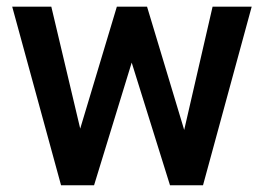

<svg xmlns="http://www.w3.org/2000/svg" viewBox="-20 -548 783 568"><path d="M524.9 -163.6 608.9 -528.3H724.6L580.6 0H482.9L369.6 -362.8L258.3 0H160.6L16.1 -528.3H131.8L217.3 -167.5L325.7 -528.3H415Z"/></svg>

Font: Vazir Medium FD-UI
Style: Medium-FD-UI
Weight: 500
Designer: Saber Rastikerdar
Foundry: Saber Rastikerdar
Version: Version 30.1.0